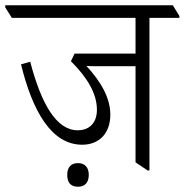

<svg xmlns="http://www.w3.org/2000/svg" viewBox="-51 -643 703 731"><path d="M262 -92C328 -92 369 -137 369 -206C369 -270 334 -331 278 -392C288 -391 301 -391 315 -391H465V-25L511 6H518V-575H632V-582L607 -623H-31V-615L-6 -575H465V-439H233L219 -410C280 -349 318 -288 318 -225C318 -177 291 -147 245 -147C165 -147 107 -244 64 -408L29 -398C73 -219 145 -92 262 -92ZM246 68C272 68 287 52 287 23C287 -6 272 -22 246 -22C219 -22 205 -6 205 23C205 53 219 68 246 68Z"/></svg>

Font: Noto Serif Devanagari SemiCondensed Light
Style: Regular
Weight: 300
Width: 4
Designer: Universal Thirst, Indian Type Foundry and the Monotype Design Team
Foundry: Monotype Imaging Inc.
Version: Version 2.004